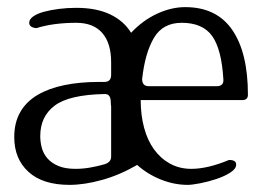

<svg xmlns="http://www.w3.org/2000/svg" viewBox="-20 -518 771 539"><path d="M676 -252Q676 -237 660 -237H375Q375 -195 384.5 -159.5Q394 -124 412.5 -98.5Q431 -73 457.5 -58.5Q484 -44 517 -44Q563 -44 623 -69Q643 -69 643 -56Q643 -44 626.5 -33.5Q610 -23 587.5 -15.5Q565 -8 542 -3.5Q519 1 507 1Q469 1 431.5 -14Q394 -29 365 -55Q317 -27 267 -13Q217 1 175 1Q100 1 60 -35.5Q20 -72 20 -133Q20 -174 37 -203.5Q54 -233 85.5 -251.5Q117 -270 160.5 -279Q204 -288 257 -288H273Q292 -288 292 -308V-343Q292 -397 267 -425.5Q242 -454 194 -454Q164 -454 136 -450.5Q108 -447 82 -439Q62 -441 62 -454Q62 -464 73.5 -472Q85 -480 103.5 -485Q122 -490 145.5 -493Q169 -496 194 -496Q251 -496 289.5 -477.5Q328 -459 348 -426Q381 -461 421 -479.5Q461 -498 500 -498Q588 -498 632 -434Q676 -370 676 -252ZM607 -296Q602 -380 575.5 -417Q549 -454 490 -454Q437 -454 412 -411.5Q387 -369 379 -296Q379 -276 398 -276H588Q609 -276 607 -296ZM292 -219Q291 -225 291 -231.5Q291 -238 289.5 -243Q288 -248 284.5 -251Q281 -254 273 -254Q174 -252 133.5 -221.5Q93 -191 93 -136Q93 -119 97.5 -102.5Q102 -86 113.5 -73Q125 -60 144 -52Q163 -44 192 -44Q212 -44 232.5 -47.5Q253 -51 274 -57Q292 -63 292 -78Z"/></svg>

Font: Jura
Style: Regular
Weight: 400
Designer: Ed Merritt
Foundry: Ten by Twenty
Version: Version 1.007